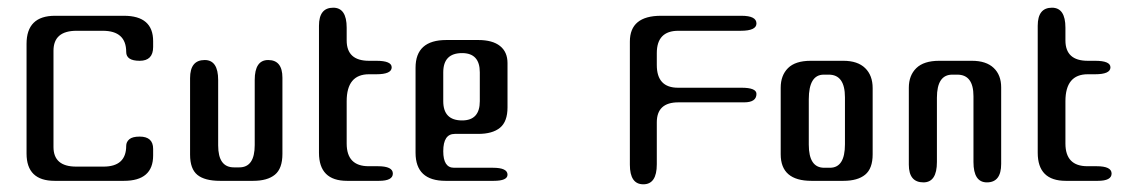

<svg xmlns="http://www.w3.org/2000/svg" viewBox="-20 -470 2921 499"><path d="M308 -91Q308 -101 316 -108Q324 -115 343 -115Q378 -115 378 -83V-66Q378 0 302 0H122Q49 0 49 -71V-356Q49 -429 123 -429H302Q378 -429 378 -363V-348Q378 -312 343 -312Q308 -312 308 -335Q308 -390 247 -390H179Q119 -390 119 -338V-88Q119 -37 178 -37H249Q308 -37 308 -91Z M642 -93V-262Q642 -314 677 -314Q714 -314 714 -268V-70Q714 -32 694.5 -16Q675 0 638 0H552Q512 0 493 -15.5Q474 -31 474 -68V-267Q474 -314 512 -314Q547 -314 547 -262V-92Q547 -35 588 -35H602Q642 -35 642 -93Z M846 -450Q881 -450 881 -398V-365Q881 -312 939 -312H958Q998 -312 998 -295Q998 -277 958 -277H939Q881 -277 881 -207V-97Q881 -38 938 -38H962Q1001 -38 1001 -19Q1001 0 965 0H882Q809 0 809 -73V-403Q809 -450 846 -450Z M1160 -34H1261Q1299 -34 1299 -16Q1299 0 1263 0H1138Q1060 0 1060 -73V-294Q1060 -366 1140 -366H1223Q1260 -366 1279.5 -350.5Q1299 -335 1299 -306V-191Q1299 -154 1279.5 -138Q1260 -122 1223 -122H1162Q1132 -122 1132 -77Q1132 -34 1160 -34ZM1132 -282V-207Q1132 -157 1181 -157Q1227 -157 1227 -207V-282Q1227 -332 1181 -332Q1132 -332 1132 -282Z M1687 -43Q1687 9 1652 9Q1617 9 1617 -42V-362Q1617 -429 1698 -429H1907Q1946 -429 1946 -409Q1946 -390 1905 -390H1743Q1687 -390 1687 -332V-301Q1687 -242 1742 -242H1907Q1946 -242 1946 -226Q1946 -204 1914 -204H1743Q1687 -204 1687 -152Z M2248 -69Q2248 -32 2228.5 -16Q2209 0 2172 0H2089Q2009 0 2009 -69V-242Q2009 -274 2028 -293Q2047 -312 2087 -312H2172Q2209 -312 2228.5 -293Q2248 -274 2248 -241ZM2176 -95V-217Q2176 -276 2134 -276H2121Q2082 -276 2082 -212V-94Q2082 -34 2122 -34H2137Q2176 -34 2176 -95Z M2510 -220Q2510 -276 2468 -276H2455Q2415 -276 2415 -216V-49Q2415 4 2380 4Q2342 4 2342 -42V-242Q2342 -274 2361.5 -293Q2381 -312 2421 -312H2506Q2543 -312 2562.5 -293.5Q2582 -275 2582 -243V-44Q2582 4 2545 4Q2510 4 2510 -49Z M2714 -450Q2749 -450 2749 -398V-365Q2749 -312 2807 -312H2826Q2866 -312 2866 -295Q2866 -277 2826 -277H2807Q2749 -277 2749 -207V-97Q2749 -38 2806 -38H2830Q2869 -38 2869 -19Q2869 0 2833 0H2750Q2677 0 2677 -73V-403Q2677 -450 2714 -450Z"/></svg>

Font: Cute Font
Style: Regular
Weight: 400
Designer: TypoDesign Lab.inc.
Foundry: TypoDesign Lab.inc.
Version: Version 1.00